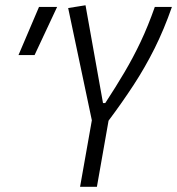

<svg xmlns="http://www.w3.org/2000/svg" viewBox="-20 -720 683 740"><path d="M288.6 0 334 -256.3 242.7 -689 309.6 -699.7 377 -322.8H385.7Q426.3 -384.8 459.7 -441.4Q493.2 -498 522 -558.8Q550.8 -619.6 576.7 -693.4H642.6Q612.3 -606.4 575.7 -533.2Q539.1 -460 494.9 -392.3Q450.7 -324.7 398.4 -254.9L353.5 0ZM51.3 -507.8 130.4 -693.4H200.2L113.3 -507.8Z"/></svg>

Font: Cascadia Code Light
Style: Italic
Weight: 300
Italic angle: -10°
Monospace: yes
Designer: Aaron Bell
Foundry: Saja Typeworks
Version: Version 2404.023; ttfautohint (v1.8.4)